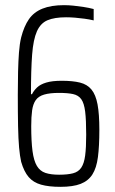

<svg xmlns="http://www.w3.org/2000/svg" viewBox="-20 -716 444 744"><path d="M214 8Q169 8 139 -0.5Q109 -9 91 -30Q73 -51 62 -89Q57 -111 54 -144Q51 -177 50 -227.5Q49 -278 49 -349Q49 -397 50 -438Q51 -479 53.5 -512.5Q56 -546 62 -571Q73 -614 92 -641.5Q111 -669 144.5 -682.5Q178 -696 228 -696Q246 -696 265 -694Q284 -692 304 -689Q324 -686 343 -681V-637Q326 -641 307.5 -643.5Q289 -646 271 -647.5Q253 -649 236 -649Q191 -649 164 -637.5Q137 -626 123 -594.5Q109 -563 104.5 -504.5Q100 -446 100 -351H104Q111 -365 123.5 -377Q136 -389 159 -396Q182 -403 219 -403Q262 -403 290 -396Q318 -389 334.5 -369Q351 -349 358 -311.5Q365 -274 365 -213Q365 -150 359.5 -107.5Q354 -65 338 -40Q322 -15 292.5 -3.5Q263 8 214 8ZM209 -39Q242 -39 263 -44.5Q284 -50 295 -66.5Q306 -83 310 -113.5Q314 -144 314 -194Q314 -251 310 -283.5Q306 -316 295 -331.5Q284 -347 263 -351.5Q242 -356 209 -356Q173 -356 151 -349.5Q129 -343 118.5 -328Q108 -313 104.5 -288.5Q101 -264 101 -227Q101 -168 106 -130.5Q111 -93 123 -73Q135 -53 156 -46Q177 -39 209 -39Z"/></svg>

Font: Saira ExtraCondensed Light
Style: Regular
Weight: 300
Width: 2
Designer: Hector Gatti with collaboration of the Omnibus-Type team
Foundry: Omnibus-Type
Version: Version 1.101